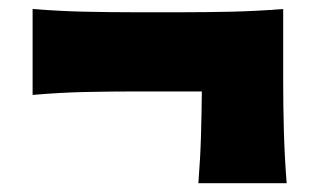

<svg xmlns="http://www.w3.org/2000/svg" viewBox="-20 -570 708 431"><path d="M425.3 -158.7Q429.7 -214.4 431.2 -265.6Q432.6 -316.9 433.1 -364.7H279.8Q229.5 -364.7 172.1 -363.5Q114.7 -362.3 53.2 -356.9V-549.8Q114.7 -544.9 172.1 -543.7Q229.5 -542.5 279.8 -542.5H389.2Q439.9 -542.5 497.1 -543.7Q554.2 -544.9 615.7 -549.8V-385.3Q615.7 -335 617.2 -277.3Q618.7 -219.7 623.5 -158.7Z"/></svg>

Font: Pinar-DS1-FD ExtraBold
Style: Regular
Weight: 800
Designer: Amin Abedi
Version: Version 2.000